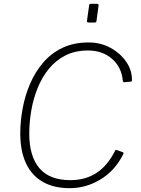

<svg xmlns="http://www.w3.org/2000/svg" viewBox="-20 -974 735 1004"><path d="M444 -752Q506 -752 557.5 -724Q609 -696 640 -651Q671 -606 670 -554Q670 -547 663 -547L629 -544Q623 -544 622 -554Q615 -624 565 -667Q515 -710 440 -710Q373 -710 322 -684Q271 -658 235 -613.5Q199 -569 176.5 -513Q154 -457 143.5 -395.5Q133 -334 133 -275Q133 -157 186 -94.5Q239 -32 348 -32Q427 -32 485 -70Q543 -108 583 -188Q585 -192 592 -189L622 -178Q628 -176 625 -169Q609 -136 587 -108Q565 -80 538 -58.5Q511 -37 479.5 -21.5Q448 -6 414 2Q380 10 344 10Q261 10 203 -23.5Q145 -57 115.5 -121Q86 -185 86 -276Q86 -340 98.5 -407.5Q111 -475 137.5 -536.5Q164 -598 206 -647Q248 -696 307 -724Q366 -752 444 -752ZM495 -943 485 -867Q484 -860 482 -858Q480 -856 472 -856H445Q438 -856 436 -858.5Q434 -861 435 -867L446 -945Q447 -951 448.5 -952.5Q450 -954 455 -954H487Q492 -954 494.5 -951.5Q497 -949 495 -943Z"/></svg>

Font: Libre Franklin Thin
Style: Italic
Weight: 100
Italic angle: -8°
Designer: Pablo Impallari, Rodrigo Fuenzalida, Nhung Nguyen
Foundry: Impallari Type
Version: Version 3.000